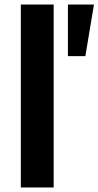

<svg xmlns="http://www.w3.org/2000/svg" viewBox="-20 -828 435 848"><path d="M280 -808H395L357 -580H280ZM72 -808H217V0H72Z"/></svg>

Font: Encode Sans Wide
Style: SemiBold
Weight: 600
Designer: Pablo Impallari, Andres Torresi
Foundry: Pablo Impallari, Andres Torresi
Version: Version 1.000; ttfautohint (v1.00) -l 8 -r 50 -G 200 -x 14 -